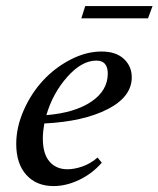

<svg xmlns="http://www.w3.org/2000/svg" viewBox="-20 -610 529 641"><path d="M251.5 -548.8 264.6 -589.8H489.3L474.1 -548.8ZM158.7 11.2Q101.6 11.2 67.9 -26.1Q34.2 -63.5 34.2 -129.4Q34.2 -185.1 59.1 -241.7Q84 -298.3 123.8 -341.3Q163.6 -384.3 215.6 -411.1Q267.6 -438 318.8 -438Q367.2 -438 393.6 -413.3Q419.9 -388.7 419.9 -352.1Q419.9 -286.6 339.1 -245.4Q258.3 -204.1 127.9 -197.8Q123 -169.9 123 -147.9Q123 -96.2 145.3 -70.6Q167.5 -44.9 205.1 -44.9Q228.5 -44.9 255.6 -54.4Q282.7 -64 305.7 -84L319.8 -66.9Q288.6 -30.8 245.1 -9.8Q201.7 11.2 158.7 11.2ZM301.8 -407.7Q252.9 -407.7 204.6 -353.3Q156.2 -298.8 134.8 -225.6Q229.5 -233.4 284.7 -270.5Q339.8 -307.6 339.8 -364.3Q339.8 -407.7 301.8 -407.7Z"/></svg>

Font: Elstob 14pt Medium
Style: Italic
Weight: 500
Italic angle: -20°
Designer: Peter S. Baker
Version: Version 1.015